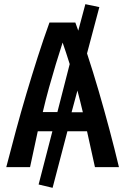

<svg xmlns="http://www.w3.org/2000/svg" viewBox="-20 -801 600 920"><path d="M232 99 165 83 231 -172H161L124 0H10Q32 -85 56 -174Q80 -263 106.5 -352Q133 -441 160.5 -527Q188 -613 217 -693H341L355 -654L389 -781L456 -767L397 -545Q426 -457 453 -364.5Q480 -272 504.5 -180Q529 -88 550 0H435L397 -172H303ZM323 -263H377Q371 -288 364.5 -314.5Q358 -341 351 -367ZM185 -264H255L314 -494Q305 -524 296.5 -548.5Q288 -573 280 -597Q264 -548 247.5 -493.5Q231 -439 215 -381.5Q199 -324 185 -264Z"/></svg>

Font: Ubuntu Sans Mono Medium
Style: Regular
Weight: 500
Monospace: yes
Designer: Dalton Maag Ltd
Foundry: Dalton Maag Ltd
Version: Version 1.006